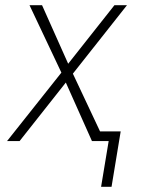

<svg xmlns="http://www.w3.org/2000/svg" viewBox="-20 -540 540 735"><path d="M367 175 396 0H332L232 -224L55 0H7L215 -262L93 -520H141L241 -296L418 -520H466L259 -258L363 -37H442L407 175Z"/></svg>

Font: Iosevka SS04 Extralight
Style: Italic
Weight: 200
Italic angle: -9°
Monospace: yes
Designer: Belleve Invis
Foundry: Belleve Invis
Version: Version 19.0.0; ttfautohint (v1.8.4)